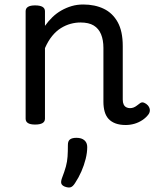

<svg xmlns="http://www.w3.org/2000/svg" viewBox="-20 -539 687 854"><path d="M539 17Q513 17 494 10Q475 3 463 -10Q451 -23 445.5 -42.5Q440 -62 440 -86V-326Q440 -361 429.5 -386.5Q419 -412 397 -425.5Q375 -439 338 -439Q316 -439 294 -433Q272 -427 251 -414Q230 -401 212 -379Q194 -357 180 -325V-11Q180 2 169 8.5Q158 15 136 15Q115 15 104.5 8.5Q94 2 94 -11V-489Q94 -502 104.5 -508.5Q115 -515 136 -515Q158 -515 169 -508.5Q180 -502 180 -489V-424Q195 -445 213 -462.5Q231 -480 253 -492.5Q275 -505 299 -512Q323 -519 350 -519Q402 -519 441.5 -500Q481 -481 503.5 -440.5Q526 -400 526 -334V-96Q526 -83 530 -74.5Q534 -66 541.5 -62Q549 -58 558 -58Q567 -58 574.5 -61Q582 -64 589 -69.5Q596 -75 603 -80Q611 -86 621 -82Q631 -78 638 -70Q646 -60 646.5 -50Q647 -40 641 -31Q630 -16 613.5 -5Q597 6 578 11.5Q559 17 539 17ZM268 291Q256 286 253 278Q250 270 255 255Q267 224 273 202Q279 180 280.5 157.5Q282 135 282 105Q282 88 291.5 81Q301 74 320 74Q343 74 355.5 85Q368 96 368 115Q368 140 361 168Q354 196 342 223.5Q330 251 314 275Q304 291 294 294Q284 297 268 291Z"/></svg>

Font: Playwrite HU
Style: Regular
Weight: 400
Designer: Veronika Burian, José Scaglione
Foundry: TypeTogether
Version: Version 1.002